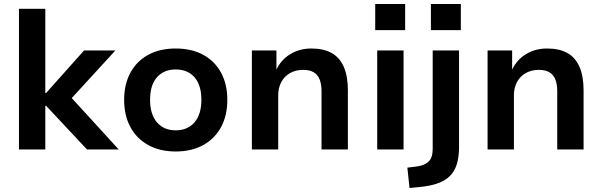

<svg xmlns="http://www.w3.org/2000/svg" viewBox="-20 -749 3016 962"><path d="M75 0V-705H207V-283H211L401 -496H558L316 -232L319 -280L575 0H416L211 -219H207V0Z M861 10Q781 10 723 -22Q665 -54 633.5 -112Q602 -170 602 -249Q602 -327 633.5 -385Q665 -443 723 -474.5Q781 -506 860 -506Q940 -506 998 -474.5Q1056 -443 1087.5 -385Q1119 -327 1119 -249Q1119 -170 1087.5 -112Q1056 -54 998 -22Q940 10 861 10ZM860 -96Q920 -96 954.5 -136Q989 -176 989 -249Q989 -323 954.5 -362Q920 -401 860 -401Q801 -401 766.5 -362Q732 -323 732 -249Q732 -176 766.5 -136Q801 -96 860 -96Z M1242 0V-496H1365V-396H1363Q1387 -449 1434 -477.5Q1481 -506 1540 -506Q1601 -506 1641.5 -483.5Q1682 -461 1702.5 -414Q1723 -367 1723 -296V0H1591V-291Q1591 -327 1581.5 -351Q1572 -375 1551.5 -387Q1531 -399 1499 -399Q1462 -399 1433.5 -383Q1405 -367 1389.5 -338Q1374 -309 1374 -273V0Z M1860 -598V-729H2010V-598ZM1870 0V-496H2002V0Z M2139 -598V-729H2289V-598ZM2032 193 2021 91 2069 85Q2107 80 2127.5 60.5Q2148 41 2148 -3V-496H2280V-12Q2280 36 2269.5 71.5Q2259 107 2236 131Q2213 155 2175 169Q2137 183 2082 188Z M2423 0V-496H2546V-396H2544Q2568 -449 2615 -477.5Q2662 -506 2721 -506Q2782 -506 2822.5 -483.5Q2863 -461 2883.5 -414Q2904 -367 2904 -296V0H2772V-291Q2772 -327 2762.5 -351Q2753 -375 2732.5 -387Q2712 -399 2680 -399Q2643 -399 2614.5 -383Q2586 -367 2570.5 -338Q2555 -309 2555 -273V0Z"/></svg>

Font: Nunito Sans 9pt
Style: Bold
Weight: 700
Version: Version 3.101;gftools[0.9.27]